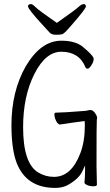

<svg xmlns="http://www.w3.org/2000/svg" viewBox="-20 -907 540 939"><path d="M250 12Q110 12 62 -109Q36 -176 36 -295Q36 -460 106 -583Q180 -708 280 -708Q356 -708 393 -671Q426 -644 437 -625L438 -618Q438 -605 427 -588Q416 -571 408.5 -571Q401 -571 398 -578Q367 -654 280 -654Q203 -654 148 -545Q93 -436 93 -285Q93 -109 166 -64Q202 -42 244 -42Q329 -42 373 -158Q395 -215 395 -296Q395 -296 394 -315Q331 -307 273 -298Q260 -299 250 -326Q246 -338 246 -347Q246 -356 253 -356Q287 -356 400 -365Q415 -369 423 -369Q437 -369 450 -346Q455 -337 455 -331.5Q455 -326 453.5 -321.5Q452 -317 452 -94L454 -4Q454 4 436.5 4Q419 4 406 -2Q393 -8 393 -14Q396 -44 396 -74V-98L386 -76Q374 -47 346 -25Q318 -3 296.5 4.5Q275 12 250 12ZM397 -578H398Q398 -578 397 -578ZM194 -779Q117 -862 117 -876Q117 -887 132 -887Q139 -887 154.5 -871.5Q170 -856 258 -795Q349 -859 364 -873Q379 -887 389.5 -887Q400 -887 400 -875.5Q400 -864 329 -783Q311 -762 300.5 -751.5Q290 -741 281.5 -739Q273 -737 252.5 -737Q232 -737 222 -748.5Q212 -760 194 -779Z"/></svg>

Font: LXGW WenKai Mono TC Light
Style: Regular
Weight: 300
Designer: LXGW / Fontworks Inc.
Foundry: LXGW / Fontworks Inc.
Version: Version 1.330